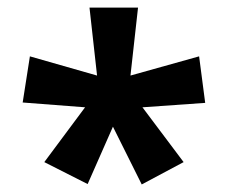

<svg xmlns="http://www.w3.org/2000/svg" viewBox="-20 -780 603 508"><path d="M278.8 -444.8 211.9 -293 97.2 -351.1 205.1 -496.1 40 -508.8 59.1 -630.9 236.8 -580.1 216.8 -759.8H345.2L325.2 -580.1L506.8 -630.9L522.9 -507.8L356.9 -496.1L465.8 -351.1L355 -292Z"/></svg>

Font: Droid Arabic Kufi
Style: Bold
Weight: 700
Designer: Pascal Zoghbi
Foundry: Irfont.ir
Version: Version 1.00 February 28, 2013, initial release